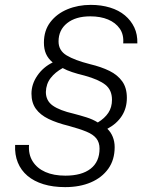

<svg xmlns="http://www.w3.org/2000/svg" viewBox="-20 -757 596 787"><path d="M247 10Q197 10 158 -2Q119 -14 92.5 -36.5Q66 -59 53 -91Q40 -123 42 -163H99Q96 -124 114 -95.5Q132 -67 166 -52Q200 -37 248 -37Q315 -37 351.5 -65.5Q388 -94 388 -148Q388 -173 375 -189.5Q362 -206 334 -217.5Q306 -229 262 -241Q213 -253 179 -269.5Q145 -286 127 -311Q109 -336 109 -373Q109 -412 133 -447Q157 -482 196 -501Q177 -517 168.5 -536.5Q160 -556 160 -582Q160 -632 186.5 -666.5Q213 -701 256.5 -719Q300 -737 352 -737Q395 -737 431 -726Q467 -715 492 -694Q517 -673 530.5 -644.5Q544 -616 543 -579H485Q488 -615 471 -639.5Q454 -664 423 -677Q392 -690 350 -690Q290 -690 255 -662Q220 -634 220 -587Q220 -550 253 -530Q286 -510 349 -494Q395 -483 428.5 -466.5Q462 -450 481 -423.5Q500 -397 500 -356Q500 -314 479.5 -282Q459 -250 420 -229Q434 -216 442 -196.5Q450 -177 450 -154Q450 -102 424 -65.5Q398 -29 352.5 -9.5Q307 10 247 10ZM381 -255Q409 -272 424 -294.5Q439 -317 439 -348Q439 -388 412 -409.5Q385 -431 327 -447Q298 -454 275.5 -461.5Q253 -469 237 -478Q206 -461 187.5 -437Q169 -413 168 -380Q168 -344 196.5 -324Q225 -304 282 -291Q309 -284 334.5 -276Q360 -268 381 -255Z"/></svg>

Font: Mona Sans ExtraLight Light
Style: Italic
Weight: 300
Italic angle: -11.6951°
Version: Version 2.000